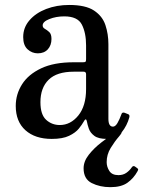

<svg xmlns="http://www.w3.org/2000/svg" viewBox="-20 -550 577 774"><path d="M43.5 -123Q43.5 -170 68.8 -210Q94 -250 145.8 -274.5Q197.5 -299 277.5 -299H314Q322.5 -299 324.8 -301Q327 -303 327 -312V-367Q327 -417.5 310 -450.8Q293 -484 239 -484Q206 -484 179 -473.2Q152 -462.5 152 -447.5Q152 -438.5 160.8 -433.8Q169.5 -429 178.5 -420.8Q187.5 -412.5 187.5 -393Q187.5 -367.5 172.8 -351.2Q158 -335 132.5 -335Q109 -335 91.2 -351.2Q73.5 -367.5 73.5 -400.5Q73.5 -439 98.8 -468.2Q124 -497.5 166.2 -513.8Q208.5 -530 259 -530Q325 -530 359 -507.5Q393 -485 405 -448.8Q417 -412.5 417 -372V-71Q417 -39.5 435.5 -39.5Q445 -39.5 453.5 -54Q462 -68.5 469.5 -89.5Q472 -98.5 482 -95.5L497 -89.5Q503.5 -87 501.5 -77.5Q492.5 -44 470.8 -17Q449 10 411.5 10H411Q377 10 360.5 -2.2Q344 -14.5 338.2 -31Q332.5 -47.5 330.5 -59.5Q327 -78 317 -59Q311 -48 297.8 -31.5Q284.5 -15 258.5 -2.5Q232.5 10 188.5 10Q121.5 10 82.5 -25Q43.5 -60 43.5 -123ZM143 -138Q143 -88 166 -67Q189 -46 221 -46Q264.5 -46 295.8 -84.5Q327 -123 327 -191V-251Q327 -261 317 -261H277.5Q209 -261 176 -228.5Q143 -196 143 -138ZM425 204.5Q382.5 204.5 349.8 188Q317 171.5 317 128.5Q317 100.5 337.8 74Q358.5 47.5 388.2 24.5Q418 1.5 444.5 -16.5Q462.5 -29 468.5 -21.5Q472 -17.5 468.8 -12Q465.5 -6.5 459.5 0.5Q442.5 20 426.2 46.5Q410 73 410 103.5Q410 122.5 420.8 139.2Q431.5 156 457.5 156Q476 156 489.2 146.8Q502.5 137.5 510.5 125.5Q517 115.5 525 122L532 127Q537 130.5 537 133Q537 135.5 534 141Q519 168.5 494 186.5Q469 204.5 425 204.5Z"/></svg>

Font: Besley* Narrow
Style: Regular
Weight: 400
Width: 4
Designer: Owen Earl
Foundry: indestructible type*
Version: Version 3.000; ttfautohint (v1.8.3)